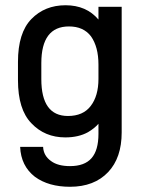

<svg xmlns="http://www.w3.org/2000/svg" viewBox="-20 -547 551 735"><path d="M356.9 -521H445.8V-40Q445.8 57.1 394 111.8Q340.8 168 248 168Q166 168 113.8 129.9Q60.1 88.4 57.1 15.1H145Q146.5 49.3 175.8 69.8Q201.7 88.9 248 88.9Q303.7 88.9 330.3 58.6Q356.9 28.3 356.9 -34.2V-73.2Q341.8 -55.7 316.9 -41Q280.8 -21 230 -21Q151.4 -21 100.1 -75.2Q48.8 -127.9 48.8 -240.2V-310.1Q48.8 -421.4 100.1 -474.1Q151.4 -526.9 231 -526.9Q310.5 -526.9 356.9 -472.2ZM327.1 -141.1Q356.9 -179.7 356.9 -245.1V-299.8Q356.9 -367.7 328.1 -408.2Q299.3 -445.8 244.1 -445.8Q138.2 -445.8 138.2 -305.2V-244.1Q138.2 -103 240.2 -103Q297.9 -103 327.1 -141.1Z"/></svg>

Font: D-DIN-PRO Medium
Style: Regular
Weight: 500
Designer: datto
Foundry: CyberFei
Version: Version 1.000;hotconv 1.0.109;makeotfexe 2.5.65596